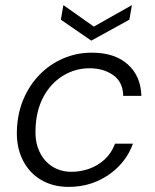

<svg xmlns="http://www.w3.org/2000/svg" viewBox="-20 -719 605 751"><path d="M248 12Q187 12 140.5 -15.5Q94 -43 69 -93Q44 -143 46 -207Q48 -275 71.5 -330.5Q95 -386 135 -427Q175 -468 227.5 -490.5Q280 -513 339 -513Q429 -513 480 -467Q531 -421 533 -344H462Q461 -398 423 -425Q385 -452 330 -452Q274 -452 226 -422.5Q178 -393 149.5 -339.5Q121 -286 119 -214Q117 -174 127.5 -143Q138 -112 157.5 -90.5Q177 -69 203 -58Q229 -47 259 -47Q295 -47 329 -59Q363 -71 389.5 -95.5Q416 -120 430 -157H500Q482 -107 445 -69Q408 -31 358 -9.5Q308 12 248 12ZM496 -699 486 -642 337 -560 218 -642 228 -699 347 -615Z"/></svg>

Font: DM Sans 18pt Light
Style: Italic
Weight: 300
Italic angle: -10°
Designer: Colophon Foundry, Jonny Pinhorn
Foundry: Colophon Foundry
Version: Version 4.004;gftools[0.9.30]